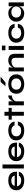

<svg xmlns="http://www.w3.org/2000/svg" viewBox="2706 -3504 811 6262"><g transform="rotate(-90 3111.0 -373.5)"><path d="M513 -165H639Q631 -114 596.5 -74Q562 -34 503 -11Q444 12 359 12Q264 12 191 -18.5Q118 -49 77 -107Q36 -165 36 -247Q36 -329 76 -387.5Q116 -446 187.5 -477Q259 -508 355 -508Q453 -508 518 -477Q583 -446 614.5 -383.5Q646 -321 641 -224H167Q172 -186 195.5 -155Q219 -124 259.5 -106Q300 -88 356 -88Q418 -88 459.5 -109.5Q501 -131 513 -165ZM349 -409Q277 -409 232 -377.5Q187 -346 174 -300H512Q507 -350 464.5 -379.5Q422 -409 349 -409Z M748 -697H878V0H748Z M1462 -165H1588Q1580 -114 1545.5 -74Q1511 -34 1452 -11Q1393 12 1308 12Q1213 12 1140 -18.5Q1067 -49 1026 -107Q985 -165 985 -247Q985 -329 1025 -387.5Q1065 -446 1136.5 -477Q1208 -508 1304 -508Q1402 -508 1467 -477Q1532 -446 1563.5 -383.5Q1595 -321 1590 -224H1116Q1121 -186 1144.5 -155Q1168 -124 1208.5 -106Q1249 -88 1305 -88Q1367 -88 1408.5 -109.5Q1450 -131 1462 -165ZM1298 -409Q1226 -409 1181 -377.5Q1136 -346 1123 -300H1461Q1456 -350 1413.5 -379.5Q1371 -409 1298 -409Z M2277 -196Q2272 -131 2235.5 -84Q2199 -37 2135 -12.5Q2071 12 1983 12Q1891 12 1818.5 -17.5Q1746 -47 1704.5 -104.5Q1663 -162 1663 -247Q1663 -332 1704.5 -390Q1746 -448 1818.5 -478Q1891 -508 1983 -508Q2071 -508 2134 -483.5Q2197 -459 2233.5 -413Q2270 -367 2276 -302H2157Q2140 -352 2094 -380Q2048 -408 1983 -408Q1931 -408 1888.5 -390Q1846 -372 1820.5 -336.5Q1795 -301 1795 -247Q1795 -194 1820 -158.5Q1845 -123 1888 -105.5Q1931 -88 1983 -88Q2053 -88 2097.5 -116Q2142 -144 2158 -196Z M2338 -497H2724V-396H2338ZM2466 -633H2596V0H2466Z M2807 -497H2937V0H2807ZM3128 -390Q3072 -390 3031 -368.5Q2990 -347 2965 -316Q2940 -285 2930 -256L2929 -311Q2930 -323 2937 -346.5Q2944 -370 2958 -397.5Q2972 -425 2995 -450.5Q3018 -476 3051 -492Q3084 -508 3128 -508Z M3501 12Q3407 12 3335.5 -18Q3264 -48 3224 -105.5Q3184 -163 3184 -247Q3184 -331 3224 -389.5Q3264 -448 3335.5 -478Q3407 -508 3501 -508Q3595 -508 3665.5 -478Q3736 -448 3776 -389.5Q3816 -331 3816 -247Q3816 -163 3776 -105.5Q3736 -48 3665.5 -18Q3595 12 3501 12ZM3501 -88Q3553 -88 3594.5 -106.5Q3636 -125 3660 -160.5Q3684 -196 3684 -247Q3684 -298 3660 -334.5Q3636 -371 3595 -390Q3554 -409 3501 -409Q3449 -409 3407 -390Q3365 -371 3340.5 -335Q3316 -299 3316 -247Q3316 -196 3340 -160.5Q3364 -125 3406 -106.5Q3448 -88 3501 -88ZM3431 -601 3567 -759H3739L3555 -601Z M3912 -497H4042V0H3912ZM4273 -508Q4319 -508 4358 -496Q4397 -484 4426 -459Q4455 -434 4471 -395.5Q4487 -357 4487 -304V0H4357V-281Q4357 -344 4326.5 -373.5Q4296 -403 4227 -403Q4175 -403 4133 -383Q4091 -363 4065 -332.5Q4039 -302 4035 -269L4034 -320Q4039 -355 4057 -388Q4075 -421 4105.5 -448.5Q4136 -476 4178 -492Q4220 -508 4273 -508Z M4754 -715V-601H4603V-715ZM4613 -497H4743V0H4613Z M5463 -196Q5458 -131 5421.5 -84Q5385 -37 5321 -12.5Q5257 12 5169 12Q5077 12 5004.5 -17.5Q4932 -47 4890.5 -104.5Q4849 -162 4849 -247Q4849 -332 4890.5 -390Q4932 -448 5004.5 -478Q5077 -508 5169 -508Q5257 -508 5320 -483.5Q5383 -459 5419.5 -413Q5456 -367 5462 -302H5343Q5326 -352 5280 -380Q5234 -408 5169 -408Q5117 -408 5074.5 -390Q5032 -372 5006.5 -336.5Q4981 -301 4981 -247Q4981 -194 5006 -158.5Q5031 -123 5074 -105.5Q5117 -88 5169 -88Q5239 -88 5283.5 -116Q5328 -144 5344 -196Z M5801 11Q5727 11 5666.5 -21.5Q5606 -54 5570.5 -112.5Q5535 -171 5535 -248Q5535 -327 5571 -385Q5607 -443 5668.5 -475.5Q5730 -508 5808 -508Q5894 -508 5946.5 -473.5Q5999 -439 6023 -380Q6047 -321 6047 -248Q6047 -204 6033 -158.5Q6019 -113 5990 -74.5Q5961 -36 5914 -12.5Q5867 11 5801 11ZM5843 -89Q5902 -89 5945 -109Q5988 -129 6011 -165Q6034 -201 6034 -248Q6034 -299 6010.5 -334.5Q5987 -370 5944.5 -388.5Q5902 -407 5843 -407Q5760 -407 5714 -363.5Q5668 -320 5668 -248Q5668 -200 5690 -164.5Q5712 -129 5751.5 -109Q5791 -89 5843 -89ZM6034 -497H6164V0H6043Q6043 0 6040.5 -19.5Q6038 -39 6036 -69Q6034 -99 6034 -128Z"/></g></svg>

Font: Syne
Style: Bold
Weight: 700
Designer: Lucas Descroix
Foundry: Bonjour Monde
Version: Version 2.200